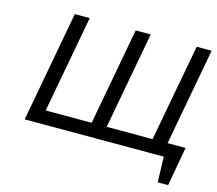

<svg xmlns="http://www.w3.org/2000/svg" viewBox="-97 -669 1035 916"><g transform="rotate(15 420.0 -210.5)"><path d="M63 0 164.1 -546.9H237.8L148.9 -66.9H376L464.8 -546.9H539.1L450.2 -66.9H676.8L766.1 -546.9H839.8L751 -66.9H839.8L805.2 126H753.9L750 0Z"/></g></svg>

Font: Involve
Style: Italic
Weight: 400
Italic angle: -10.5°
Designer: Stefan Peev
Foundry: Context Ltd.
Version: Version 1.001